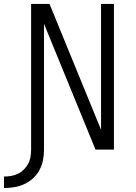

<svg xmlns="http://www.w3.org/2000/svg" viewBox="-66 -755 686 969"><path d="M-46 194V136Q-28 136 -10 133Q8 130 24.5 122Q41 114 54.5 100.5Q68 87 76.5 71Q85 55 88 36.5Q91 18 91 0V-735H184L444 -100V-735H509V0H416L156 -635V0Q156 27 151 53Q146 79 133.5 102.5Q121 126 101 144.5Q81 163 57 174Q33 185 6.5 189.5Q-20 194 -46 194Z"/></svg>

Font: Iosevka Custom Light Extended
Style: Regular
Weight: 300
Width: 7
Monospace: yes
Designer: Belleve Invis
Foundry: Belleve Invis
Version: Version 11.2.4; ttfautohint (v1.8.4)